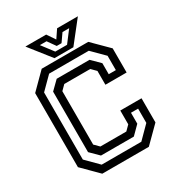

<svg xmlns="http://www.w3.org/2000/svg" viewBox="-200 -983 1022 1109"><g transform="rotate(-30 311.0 -429.0)"><path d="M155.5 0 52.5 -103V-597L155.5 -700H466L569.5 -597V-436H428V-528L397.5 -558.5H224.5L194 -528V-172L224.5 -141.5H397.5L428 -172V-264H569.5V-103L466 0ZM178.5 -47H443L522.5 -127V-222H475V-149L420.5 -94.5H201.5L146.5 -149V-552.5L201.5 -606.5H420.5L475 -552.5V-479H522.5V-574.5L443 -654H178.5L99 -574.5V-127ZM250 -716 138 -858H276.5L313 -804L349.5 -858H488L376 -716ZM273 -746.5H351.5L410 -823.5H365.5L328.5 -770.5H296.5L259 -823.5H214.5Z"/></g></svg>

Font: Tourney Thin Medium
Style: Regular
Weight: 500
Version: Version 1.015